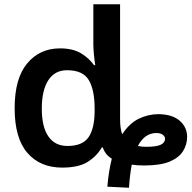

<svg xmlns="http://www.w3.org/2000/svg" viewBox="-20 -780 905 905"><path d="M486 100Q489 62 494.5 29Q500 -4 507 -32Q488 -44 478 -58Q468 -72 465 -85H460Q436 -44 393.5 -17Q351 10 273 10Q169 10 109 -59.5Q49 -129 49 -270Q49 -410 108 -481Q167 -552 263 -552Q323 -552 361.5 -529Q400 -506 423 -473H429Q426 -490 423 -520Q420 -550 420 -570V-760H546V-218Q546 -175 556 -147Q590 -199 634.5 -220.5Q679 -242 727 -242Q793 -241 827.5 -210.5Q862 -180 862 -135Q862 -99 843 -68Q824 -37 780 -18.5Q736 0 659 0Q642 0 628 -1Q614 -2 601 -4Q592 44 588 105ZM298 -92Q368 -92 396.5 -132Q425 -172 426 -253V-269Q426 -356 398.5 -402.5Q371 -449 296 -449Q238 -449 207.5 -401.5Q177 -354 177 -268Q177 -182 208 -137Q239 -92 298 -92ZM669 -88Q718 -88 738 -98Q758 -108 758 -126Q758 -137 747 -145Q736 -153 717 -153Q662 -153 630 -92Q647 -88 669 -88Z"/></svg>

Font: Noto Sans SemiBold
Style: Regular
Weight: 600
Designer: Monotype Design Team
Foundry: Monotype Imaging Inc.
Version: Version 2.007